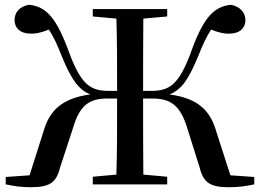

<svg xmlns="http://www.w3.org/2000/svg" viewBox="-20 -773 1089 805"><path d="M232 -71 285 -233C313 -330 352 -360 431 -360H471C471 -242 471 -139 468 -41L369 -32V0H681V-32L581 -41C580 -141 580 -244 580 -360H618C697 -360 737 -330 766 -233L817 -71C833 -6 862 12 941 12C981 12 1013 7 1046 0V-31L946 -38L887 -221C862 -309 811 -361 691 -377C741 -398 769 -437 810 -535C830 -586 844 -616 865 -649C895 -637 919 -631 942 -632C986 -632 1009 -657 1009 -688C1009 -719 988 -745 949 -753C875 -746 831 -697 778 -547C729 -418 690 -392 615 -392H580C580 -501 580 -599 581 -695L681 -704V-735H369V-704L468 -695C471 -599 471 -499 471 -392H435C360 -392 321 -418 272 -547C218 -697 175 -746 101 -753C60 -745 41 -720 41 -688C41 -657 64 -632 108 -632C131 -631 155 -637 185 -649C206 -616 220 -586 240 -535C280 -437 310 -398 358 -377C239 -361 187 -309 162 -221L104 -38L4 -31V0C37 7 69 12 108 12C187 12 216 -6 232 -71Z"/></svg>

Font: GenKiMin2 TW SB
Style: Regular
Weight: 600
Version: Version 2.100;PS 2.1;hotconv 16.6.51;makeotf.lib2.5.65220 DE